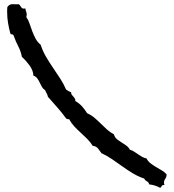

<svg xmlns="http://www.w3.org/2000/svg" viewBox="-20 -861 841 929"><path d="M786.1 -17.6Q786.1 -4.9 779.8 3.9Q773.4 12.7 773.4 23.4Q773.4 30.3 776.4 34.2H772.5Q764.6 34.2 762.2 39.6Q759.8 44.9 754.9 47.9Q730.5 34.2 702.1 31.2Q699.2 20.5 690.4 16.1Q681.6 11.7 677.7 2.9Q648.4 -6.8 622.6 -22.5Q596.7 -38.1 572.3 -55.7Q547.9 -73.2 522.9 -90.3Q498 -107.4 470.7 -120.1Q461.9 -131.8 454.1 -142.6Q446.3 -153.3 428.7 -155.3Q417 -173.8 401.9 -189Q386.7 -204.1 370.6 -218.8Q354.5 -233.4 339.8 -249Q325.2 -264.6 314.5 -284.2H310.5Q307.6 -284.2 304.7 -285.2L299.8 -288.1Q279.3 -316.4 256.8 -341.8L211.9 -392.6Q210 -402.3 205.6 -409.7Q201.2 -417 198.2 -424.8Q188.5 -430.7 182.6 -440.9Q176.8 -451.2 171.9 -461.9Q167 -472.7 160.2 -481.9Q153.3 -491.2 141.6 -495.1Q140.6 -520.5 122.6 -544.9Q104.5 -569.3 85.9 -585.9Q81.1 -612.3 68.4 -636.7Q55.7 -661.1 46.9 -686.5Q43.9 -695.3 39.6 -694.3Q35.2 -693.4 30.3 -698.2Q23.4 -723.6 19 -749.5Q14.6 -775.4 14.6 -802.7V-814.5Q14.6 -821.3 15.6 -827.1Q21.5 -835 27.3 -837.9Q33.2 -840.8 39.6 -840.8Q45.9 -840.8 53.2 -840.3Q60.5 -839.8 68.4 -840.8Q73.2 -839.8 75.7 -836.4Q78.1 -833 80.6 -829.1Q83 -825.2 85.9 -822.3Q88.9 -819.3 94.7 -819.3Q96.7 -819.3 98.6 -819.8Q100.6 -820.3 102.5 -820.3Q103.5 -812.5 106.4 -805.2Q109.4 -797.9 109.4 -790Q109.4 -786.1 107.4 -778.3Q118.2 -762.7 124 -744.1L136.7 -708Q143.6 -690.4 152.3 -673.8Q161.1 -657.2 176.8 -644.5Q186.5 -614.3 202.1 -587.4Q217.8 -560.5 235.4 -534.7Q252.9 -508.8 270 -482.9Q287.1 -457 299.8 -427.7Q310.5 -419.9 324.2 -414.1Q324.2 -406.2 327.6 -401.9Q331.1 -397.5 335 -393.6Q338.9 -389.6 341.8 -384.8Q344.7 -379.9 344.7 -372.1Q363.3 -361.3 377 -346.2Q390.6 -331.1 401.4 -313.5Q420.9 -304.7 436.5 -291.5Q452.1 -278.3 466.8 -263.7Q481.4 -249 497.1 -234.9Q512.7 -220.7 531.2 -210.9Q535.2 -196.3 545.4 -188Q555.7 -179.7 567.4 -172.4Q579.1 -165 590.3 -157.2Q601.6 -149.4 608.4 -136.7Q619.1 -133.8 628.9 -127.4Q638.7 -121.1 647.9 -114.7Q657.2 -108.4 667 -102.5Q676.8 -96.7 688.5 -94.7Q696.3 -80.1 708.5 -70.8Q720.7 -61.5 734.4 -53.2Q748 -44.9 761.7 -37.1Q775.4 -29.3 786.1 -17.6Z"/></svg>

Font: RockSalt
Style: Regular
Weight: 400
Designer: Squid
Foundry: Font Diner, Inc DBA Sideshow
Version: Version 1.000